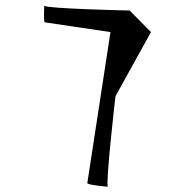

<svg xmlns="http://www.w3.org/2000/svg" viewBox="-20 -710 715 730"><path d="M147 -689 148 -688C148 -690 147 -691 147 -689ZM148 -688C148 -677 145 -625 151 -625L400 -588L312 -14C311 -7 379 -1 390 0C381 -12 418 -336 419 -344L554 -588L473 -670C466 -670 160 -677 148 -688ZM391 0H390Z"/></svg>

Font: Ampere
Style: ExtIta
Weight: 400
Version: Version 1